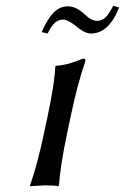

<svg xmlns="http://www.w3.org/2000/svg" viewBox="-20 -642 433 665"><path d="M316.4 -569.8Q332 -569.8 344.5 -580.8Q356.9 -591.8 372.1 -622.1L392.6 -616.2Q357.4 -526.4 295.4 -525.9Q272.9 -525.9 243.2 -551.8Q215.3 -573.7 199.2 -574.2Q182.1 -574.2 169.7 -562.7Q157.2 -551.3 145 -525.9L124.5 -530.8Q144 -576.2 165.5 -598.1Q187 -620.1 215.3 -620.1Q244.1 -620.1 273.9 -591.8Q295.9 -569.8 316.4 -569.8ZM144 -234.9Q169.9 -357.9 171.4 -411.1L173.8 -414.1Q183.6 -414.6 193.4 -416.3Q203.1 -418 210 -419.4Q216.8 -420.9 226.6 -424.1Q236.3 -427.2 240.5 -428.7Q244.6 -430.2 254.9 -434.1Q265.1 -438 268.1 -439Q277.3 -439 275.4 -429.2Q249 -353 227.5 -251L212.4 -180.2Q189.5 -71.3 184.1 0L181.6 2.9Q168 0 133.8 0L84.5 2.9L84 0Q108.4 -67.9 132.3 -180.2Z"/></svg>

Font: Linux Biolinum O
Style: Italic
Weight: 400
Italic angle: -12°
Designer: Philipp H. Poll
Foundry: Philipp H. Poll
Version: Version 1.1.3